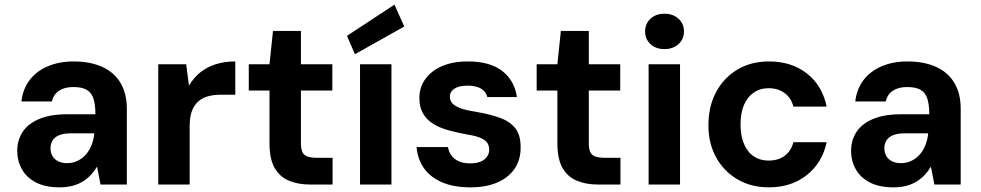

<svg xmlns="http://www.w3.org/2000/svg" viewBox="-20 -793 4215 825"><path d="M236 12Q175 12 134.5 -9Q94 -30 74 -66Q54 -102 54 -144Q54 -191 77.5 -226.5Q101 -262 149 -282Q197 -302 268 -302H390Q390 -342 382 -368Q374 -394 353.5 -406.5Q333 -419 295 -419Q258 -419 234 -403.5Q210 -388 203 -357H72Q78 -410 107 -448.5Q136 -487 185 -508Q234 -529 296 -529Q368 -529 419.5 -505.5Q471 -482 498 -436.5Q525 -391 525 -326V0H412L397 -77Q386 -58 370.5 -41.5Q355 -25 335.5 -13Q316 -1 291 5.5Q266 12 236 12ZM268 -92Q293 -92 313.5 -102Q334 -112 349 -129Q364 -146 373 -168.5Q382 -191 385 -217V-220H283Q253 -220 234 -212Q215 -204 206 -189.5Q197 -175 197 -156Q197 -136 206 -121.5Q215 -107 231 -99.5Q247 -92 268 -92Z M660 0V-517H780L792 -425Q812 -459 840.5 -482Q869 -505 907 -517Q945 -529 991 -529V-386H929Q901 -386 876.5 -380Q852 -374 833.5 -358.5Q815 -343 805 -317Q795 -291 795 -252V0Z M1314 0Q1261 0 1221.5 -16.5Q1182 -33 1160 -71.5Q1138 -110 1138 -177V-404H1049V-517H1138L1153 -660H1273V-517H1408V-404H1273V-175Q1273 -141 1288 -128Q1303 -115 1339 -115H1409V0Z M1527 0V-517H1662V0ZM1505 -560 1471 -639 1675 -773 1717 -679Z M2002 12Q1928 12 1877.5 -10.5Q1827 -33 1800.5 -72Q1774 -111 1770 -161H1905Q1908 -142 1919 -126Q1930 -110 1950.5 -100.5Q1971 -91 2000 -91Q2027 -91 2045 -98.5Q2063 -106 2072.5 -119.5Q2082 -133 2082 -149Q2082 -172 2069.5 -184.5Q2057 -197 2034 -204.5Q2011 -212 1977 -217Q1935 -225 1899.5 -235.5Q1864 -246 1837.5 -263.5Q1811 -281 1796.5 -307.5Q1782 -334 1782 -372Q1782 -417 1807 -452.5Q1832 -488 1878.5 -508.5Q1925 -529 1991 -529Q2085 -529 2138 -488Q2191 -447 2201 -376H2074Q2068 -400 2046.5 -412.5Q2025 -425 1990 -425Q1952 -425 1932.5 -412Q1913 -399 1913 -377Q1913 -362 1923 -350Q1933 -338 1956 -329Q1979 -320 2017 -314Q2083 -303 2127.5 -287Q2172 -271 2195 -241Q2218 -211 2217 -157Q2217 -105 2190.5 -67Q2164 -29 2116 -8.5Q2068 12 2002 12Z M2551 0Q2498 0 2458.5 -16.5Q2419 -33 2397 -71.5Q2375 -110 2375 -177V-404H2286V-517H2375L2390 -660H2510V-517H2645V-404H2510V-175Q2510 -141 2525 -128Q2540 -115 2576 -115H2646V0Z M2767 0V-517H2902V0ZM2835 -582Q2798 -582 2775 -603.5Q2752 -625 2752 -658Q2752 -691 2775 -712.5Q2798 -734 2835 -734Q2872 -734 2895.5 -712.5Q2919 -691 2919 -658Q2919 -625 2895.5 -603.5Q2872 -582 2835 -582Z M3284 12Q3207 12 3148.5 -22.5Q3090 -57 3057 -117Q3024 -177 3024 -254Q3024 -336 3057 -397.5Q3090 -459 3148.5 -494Q3207 -529 3284 -529Q3381 -529 3447 -477.5Q3513 -426 3532 -335H3389Q3380 -372 3351.5 -393Q3323 -414 3283 -414Q3246 -414 3218.5 -395Q3191 -376 3176.5 -341.5Q3162 -307 3162 -259Q3162 -222 3170.5 -193Q3179 -164 3194.5 -144Q3210 -124 3232.5 -113.5Q3255 -103 3283 -103Q3310 -103 3331.5 -112Q3353 -121 3368 -139Q3383 -157 3389 -182H3532Q3513 -93 3446.5 -40.5Q3380 12 3284 12Z M3819 12Q3758 12 3717.5 -9Q3677 -30 3657 -66Q3637 -102 3637 -144Q3637 -191 3660.5 -226.5Q3684 -262 3732 -282Q3780 -302 3851 -302H3973Q3973 -342 3965 -368Q3957 -394 3936.5 -406.5Q3916 -419 3878 -419Q3841 -419 3817 -403.5Q3793 -388 3786 -357H3655Q3661 -410 3690 -448.5Q3719 -487 3768 -508Q3817 -529 3879 -529Q3951 -529 4002.5 -505.5Q4054 -482 4081 -436.5Q4108 -391 4108 -326V0H3995L3980 -77Q3969 -58 3953.5 -41.5Q3938 -25 3918.5 -13Q3899 -1 3874 5.5Q3849 12 3819 12ZM3851 -92Q3876 -92 3896.5 -102Q3917 -112 3932 -129Q3947 -146 3956 -168.5Q3965 -191 3968 -217V-220H3866Q3836 -220 3817 -212Q3798 -204 3789 -189.5Q3780 -175 3780 -156Q3780 -136 3789 -121.5Q3798 -107 3814 -99.5Q3830 -92 3851 -92Z"/></svg>

Font: DM Sans 11pt
Style: Bold
Weight: 700
Version: Version 4.004;gftools[0.9.30]